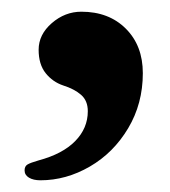

<svg xmlns="http://www.w3.org/2000/svg" viewBox="-20 -140 291 328"><path d="M22 151Q22 144 27 141Q32 138 46 134Q87 123 108.5 101Q130 79 130 50Q130 32 118.5 22Q107 12 88 6Q70 0 58 -15Q46 -30 46 -55Q46 -81 68.5 -100.5Q91 -120 119 -120Q166 -120 195 -91Q224 -62 224 -15Q224 37 199 79Q174 121 133.5 144.5Q93 168 49 168Q37 168 29.5 163.5Q22 159 22 151Z"/></svg>

Font: EB Garamond ExtraBold
Style: Regular
Weight: 800
Designer: Georg Duffner and Octavio Pardo
Foundry: Georg Duffner
Version: Version 1.000